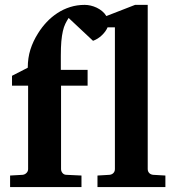

<svg xmlns="http://www.w3.org/2000/svg" viewBox="-20 -760 720 780"><path d="M376 0V-46.9L424.8 -49.8Q434.6 -50.8 440.7 -57.1Q446.8 -63.5 446.8 -73.2V-648.9H417Q410.2 -632.3 393.8 -616.7Q377.4 -601.1 357.9 -594.2L258.8 -687Q251.5 -675.8 245.4 -663.3Q239.3 -650.9 235.4 -633.5Q231.4 -616.2 229.2 -592.3Q227.1 -568.4 227.1 -534.2V-476.1H335.9V-412.1H228V-73.2Q228 -64 234.1 -56.9Q240.2 -49.8 250 -49.8L311 -46.9V0H21V-46.9L71.8 -49.8Q81.1 -50.8 87.6 -57.4Q94.2 -64 94.2 -73.2V-412.1H28.8V-452.1L92.8 -484.9Q92.8 -524.4 103.5 -558.6Q114.3 -592.8 134.8 -625Q149.9 -649.4 169.7 -670.4Q189.5 -691.4 213.4 -707Q237.3 -722.7 265.1 -731.4Q293 -740.2 324.2 -740.2Q335.9 -740.2 348.4 -737.3Q360.8 -734.4 372.8 -728.8Q384.8 -723.1 395 -714.6Q405.3 -706.1 412.1 -694.8L528.8 -740.2H580.1V-73.2Q580.1 -63.5 586.2 -57.1Q592.3 -50.8 602.1 -49.8L651.9 -46.9V0Z"/></svg>

Font: Charis SIL Eur
Style: Bold
Weight: 700
Foundry: SIL International
Version: Version 5.000